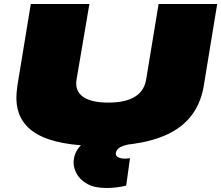

<svg xmlns="http://www.w3.org/2000/svg" viewBox="-20 -720 1106 960"><path d="M483 10Q269 10 165.5 -49.5Q62 -109 62 -232Q62 -243 63 -256.5Q64 -270 67 -292L134 -700H427L363 -324Q353 -267 394 -237Q435 -207 521 -207Q693 -207 711 -324L773 -700H1066L999 -292Q974 -138 847 -64Q720 10 483 10ZM472 -38 633 0Q587 9 573 21.5Q559 34 559 48Q559 60 571.5 66.5Q584 73 604 73Q612 73 618 72.5Q624 72 630 71L611 208Q587 214 561.5 217Q536 220 513 220Q453 220 417 200Q381 180 364.5 150.5Q348 121 348 94Q348 45 382.5 8.5Q417 -28 472 -38Z"/></svg>

Font: Georama ExtraExtended Black
Style: Italic
Weight: 900
Width: 8
Italic angle: -9°
Designer: Jean-Baptiste Levee
Foundry: Production Type
Version: Version 1.000